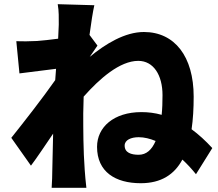

<svg xmlns="http://www.w3.org/2000/svg" viewBox="-20 -840 1040 918"><path d="M261 -722 258 -655C220 -650 184 -646 157 -644C115 -642 90 -642 58 -643L73 -489L248 -511L244 -457C184 -371 90 -251 34 -181L128 -48C156 -85 196 -145 234 -201L230 -25C230 -9 229 32 227 58H393C390 33 386 -10 385 -28C378 -124 378 -222 378 -298L380 -378C456 -464 553 -549 641 -549C714 -549 757 -481 757 -385C757 -352 756 -320 753 -291C721 -300 689 -304 656 -304C524 -304 444 -232 444 -138C444 -18 532 36 653 36C751 36 814 -6 852 -77C875 -56 897 -32 917 -7L995 -132C963 -167 930 -197 896 -222C903 -269 906 -322 906 -378C906 -570 815 -687 668 -687C577 -687 484 -630 409 -568L446 -622L408 -673C416 -733 424 -784 431 -815L256 -820C262 -786 261 -754 261 -722ZM724 -166C706 -124 680 -100 643 -100C607 -100 576 -110 576 -144C576 -171 607 -184 643 -184C670 -184 697 -177 724 -166Z"/></svg>

Font: Noto Sans CJK TC Black
Style: Regular
Weight: 900
Designer: Ryoko NISHIZUKA 西塚涼子 (kana, bopomofo & ideographs); Paul D. Hunt (Latin, Greek & Cyrillic); Sandoll Communications 산돌커뮤니
Foundry: Adobe
Version: Version 2.004;hotconv 1.0.118;makeotfexe 2.5.65603